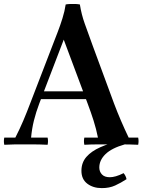

<svg xmlns="http://www.w3.org/2000/svg" viewBox="-30 -743 735 988"><path d="M-8 2Q-12 -17 -8 -35H49Q72 -80 90 -122.5Q108 -165 125 -210L244 -519Q254 -545 267 -578.5Q280 -612 291.5 -649Q303 -686 308 -720Q318 -722 331.5 -722.5Q345 -723 358 -722.5Q371 -722 381 -720L298 -539L172 -210Q155 -165 144.5 -122.5Q134 -80 130 -35H215Q219 -17 215 2Q174 0 139.5 0Q105 0 88 0Q70 0 48.5 0Q27 0 -8 2ZM632 -35H681Q685 -17 681 2Q658 1 639.5 0.5Q621 0 600.5 0Q580 0 552 0Q512 0 475 0Q438 0 404 2Q400 -17 404 -35H474Q465 -80 451.5 -122.5Q438 -165 421 -210L298 -539L381 -720Q389 -669 406 -621.5Q423 -574 447 -508L557 -210Q574 -165 592.5 -122Q611 -79 632 -35ZM433 -233H171V-273H433ZM494 225Q449 225 419 202Q389 179 389 136Q389 94 414.5 64.5Q440 35 486.5 14.5Q533 -6 593 -21L612 0Q545 19 513 50Q481 81 481 119Q481 140 494.5 154.5Q508 169 535 169Q549 169 566.5 164Q584 159 606 148Q618 162 621 179Q592 198 562.5 211.5Q533 225 494 225Z"/></svg>

Font: Poltawski Nowy Medium
Style: Regular
Weight: 500
Version: Version 1.001;gftools[0.9.25]